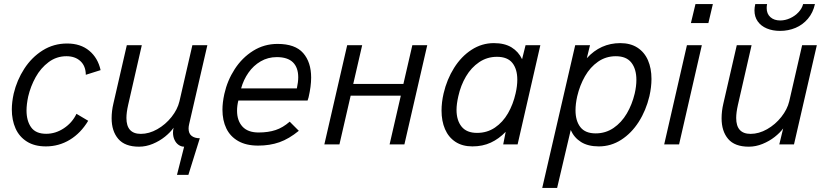

<svg xmlns="http://www.w3.org/2000/svg" viewBox="-20 -710 4067 944"><path d="M38.1 -172.4Q38.1 -207.5 47.4 -250Q63 -315.9 99.4 -372.1Q135.7 -428.2 189.7 -462.2Q243.7 -496.1 310.1 -496.1Q376 -496.1 418.7 -460.7Q461.4 -425.3 474.6 -365.2L401.9 -342.3Q401.4 -385.7 375.2 -409.7Q349.1 -433.6 306.6 -433.6Q257.8 -433.6 219 -404.5Q180.2 -375.5 155.3 -330.6Q130.4 -285.6 118.7 -235.8Q110.4 -196.8 110.4 -167Q110.4 -115.7 133.1 -84Q155.8 -52.2 207 -52.2Q253.4 -52.2 294.4 -79.6Q335.4 -106.9 356 -150.4L413.6 -116.2Q377.4 -55.7 323.5 -22.9Q269.5 9.8 205.6 9.8Q149.9 9.8 112.3 -13.9Q74.7 -37.6 56.4 -78.6Q38.1 -119.6 38.1 -172.4Z M885.3 11.2Q870.6 11.2 857.9 2.2Q845.2 -6.8 837.9 -22.7Q830.6 -38.6 830.6 -58.1Q830.6 -69.8 833.5 -82Q817.9 -59.6 791.3 -38.1Q764.6 -16.6 731.2 -2.7Q697.8 11.2 663.6 11.2Q594.2 11.2 561.5 -27.1Q528.8 -65.4 528.8 -128.9Q528.8 -164.1 537.6 -201.2L603.5 -487.8H677.2L609.9 -193.4Q601.6 -156.7 601.6 -129.9Q601.6 -51.8 672.4 -51.8Q712.9 -51.8 753.4 -74.7Q793.9 -97.7 823.5 -135Q853 -172.4 862.3 -211.9L925.8 -487.8H999.5L910.2 -100.6Q907.2 -88.4 907.2 -78.1Q907.2 -53.7 922.1 -42Q937 -30.3 962.4 -30.3L906.2 149.9H850.1Z M1073.7 -170.9Q1073.7 -205.6 1083 -248Q1097.7 -314 1134 -370.1Q1170.4 -426.3 1224.6 -460.2Q1278.8 -494.1 1344.7 -494.1Q1431.2 -494.1 1470.5 -449.2Q1509.8 -404.3 1509.8 -328.6Q1509.8 -285.6 1497.1 -231L1492.2 -215.8H1151.9Q1145.5 -190.4 1145.5 -165.5Q1145.5 -116.7 1172.1 -87.6Q1198.7 -58.6 1251.5 -58.6Q1298.8 -58.6 1335 -70.6Q1371.1 -82.5 1404.3 -111.8L1449.2 -66.9Q1400.9 -27.3 1353.8 -10.7Q1306.6 5.9 1249 5.9Q1190.4 5.9 1151.1 -16.6Q1111.8 -39.1 1092.8 -78.6Q1073.7 -118.2 1073.7 -170.9ZM1439.5 -275.4Q1446.3 -306.6 1446.3 -330.1Q1446.3 -377.9 1420.2 -403.6Q1394 -429.2 1340.8 -429.2Q1297.4 -429.2 1261.7 -408.4Q1226.1 -387.7 1201.7 -352.8Q1177.2 -317.9 1165.5 -275.4Z M1574.7 0 1687 -487.8H1760.7L1716.8 -297.4H1963.4L2007.3 -487.8H2080.6L1968.3 0H1895.5L1950.7 -239.7H1704.1L1648.9 0Z M2636.7 -487.8 2524.9 0H2454.1L2466.3 -62Q2433.1 -27.3 2393.1 -8.8Q2353 9.8 2302.7 9.8Q2253.4 9.8 2219.2 -12.7Q2185.1 -35.2 2168 -75Q2150.9 -114.7 2150.9 -166.5Q2150.9 -207 2161.1 -251Q2177.2 -319.8 2212.6 -376.2Q2248 -432.6 2298.6 -465.3Q2349.1 -498 2408.2 -498Q2460.9 -498 2495.1 -477.1Q2529.3 -456.1 2546.9 -418.9L2564 -487.8ZM2523.4 -318.4Q2523.4 -370.1 2499.3 -400.4Q2475.1 -430.7 2423.3 -430.7Q2375 -430.7 2335.9 -404.3Q2296.9 -377.9 2271 -334Q2245.1 -290 2233.4 -236.8Q2224.6 -198.2 2224.6 -169.9Q2224.6 -118.2 2249.5 -87.4Q2274.4 -56.6 2325.7 -56.6Q2375 -56.6 2413.6 -82.8Q2452.1 -108.9 2477.5 -152.8Q2502.9 -196.8 2515.1 -251Q2523.4 -287.1 2523.4 -318.4Z M2808.1 -487.8H2880.9L2865.2 -423.8Q2932.6 -498 3029.8 -498Q3079.6 -498 3114 -475.8Q3148.4 -453.6 3165.8 -413.8Q3183.1 -374 3183.1 -321.8Q3183.1 -281.7 3172.9 -236.8Q3156.2 -167 3120.6 -111.1Q3085 -55.2 3034.4 -22.7Q2983.9 9.8 2924.3 9.8Q2871.1 9.8 2836.9 -11.7Q2802.7 -33.2 2786.1 -70.8L2719.2 213.9H2646ZM3100.6 -250Q3108.9 -286.1 3108.9 -317.4Q3108.9 -370.6 3084.2 -402.1Q3059.6 -433.6 3007.8 -433.6Q2959 -433.6 2920.4 -406.7Q2881.8 -379.9 2856.2 -335.2Q2830.6 -290.5 2817.9 -236.3Q2809.6 -199.2 2809.6 -168Q2809.6 -115.7 2833.5 -85Q2857.4 -54.2 2908.7 -54.2Q2957.5 -54.2 2996.6 -80.8Q3035.6 -107.4 3061.8 -151.9Q3087.9 -196.3 3100.6 -250Z M3377 -596.7 3399.4 -689.9H3484.9L3462.9 -596.7ZM3245.6 0 3357.4 -487.8H3430.7L3318.8 0Z M3689.5 -658.7Q3689.5 -672.9 3693.4 -689.9H3751.5Q3749.5 -680.7 3749.5 -670.4Q3749.5 -642.1 3767.8 -625.7Q3786.1 -609.4 3815.9 -609.4Q3840.8 -609.4 3864.7 -620.4Q3888.7 -631.3 3906 -649.9Q3923.3 -668.5 3928.7 -689.9H3986.8Q3977.5 -647.5 3952.1 -617.7Q3926.8 -587.9 3891.4 -573Q3856 -558.1 3815.4 -558.1Q3778.8 -558.1 3750.2 -570.1Q3721.7 -582 3705.6 -604.7Q3689.5 -627.4 3689.5 -658.7ZM3527.8 -128.4Q3527.8 -164.1 3536.6 -201.2L3602.5 -487.8H3675.3L3607.9 -193.4Q3599.6 -156.7 3599.6 -129.9Q3599.6 -51.8 3670.4 -51.8Q3710.9 -51.8 3751.5 -74.7Q3792 -97.7 3821.5 -135Q3851.1 -172.4 3860.4 -211.9L3923.8 -487.8H3996.1L3883.8 0H3811.5L3830.6 -78.6Q3815.4 -57.6 3789.1 -36.9Q3762.7 -16.1 3729.2 -2.4Q3695.8 11.2 3661.6 11.2Q3592.3 11.2 3560.1 -26.9Q3527.8 -64.9 3527.8 -128.4Z"/></svg>

Font: Acari Sans
Style: Italic
Weight: 400
Italic angle: -13°
Designer: Alfredo Marco Pradil and Stefan Peev
Foundry: Hanken Design Co.
Version: Version 1.045;January 11, 2019;FontCreator 11.5.0.2425 64-bi